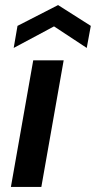

<svg xmlns="http://www.w3.org/2000/svg" viewBox="-20 -737 378 757"><path d="M23 0 111 -499H231L143 0ZM34 -548 49 -635 209 -717 338 -635 322 -548 193 -633Z"/></svg>

Font: DM Sans 20pt SemiBold
Style: Italic
Weight: 600
Italic angle: -10°
Version: Version 4.004;gftools[0.9.30]